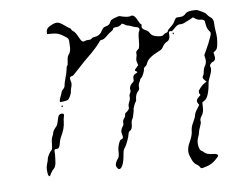

<svg xmlns="http://www.w3.org/2000/svg" viewBox="-40 -488 653 532"><g transform="rotate(-5 287.0 -222.0)"><path d="M120 -184Q123 -187 127.5 -187Q132 -187 133 -184.5Q134 -182 132.5 -177Q131 -172 131 -164Q131 -145 119 -121Q116 -114 115 -106Q113 -91 106 -91Q103 -91 101.5 -90.5Q100 -90 99 -88.5Q98 -87 98.5 -84Q99 -81 99 -76Q99 -63 98 -52Q97 -41 92 -36.5Q87 -32 83.5 -24.5Q80 -17 79 -17Q74 -17 73 -34Q72 -42 75 -52Q78 -62 78 -65Q78 -69 82.5 -77.5Q87 -86 89 -87Q93 -89 93 -104.5Q93 -120 96 -126Q99 -132 99 -135Q99 -141 110 -154Q113 -158 115 -169.5Q117 -181 120 -184ZM129 -208Q131 -210 133 -208Q133 -207 131 -205.5Q129 -204 128.5 -205Q128 -206 129 -208ZM454.5 -379Q453 -379 453 -381.5Q453 -384 454.5 -384Q456 -384 456 -381.5Q456 -379 454.5 -379ZM296 -438Q308 -443 311 -442Q334 -436 342 -440Q351 -444 361 -424Q365 -416 367.5 -415Q370 -414 369 -410Q367 -402 379 -397Q387 -394 390 -388Q396 -378 414 -377Q424 -376 427.5 -380Q431 -384 435.5 -385Q440 -386 440 -389Q440 -392 449 -400Q458 -408 461 -416Q463 -420 464.5 -422Q466 -424 468 -424.5Q470 -425 475 -425Q488 -425 494 -434Q499 -439 512 -440Q523 -441 526.5 -440Q530 -439 544 -432Q550 -429 552.5 -425Q555 -421 561 -417Q570 -412 570 -398Q570 -391 572 -378Q576 -359 573 -338Q572 -327 566 -323L561 -319L563 -310Q565 -302 562.5 -298Q560 -294 558 -294Q556 -294 551.5 -289.5Q547 -285 549 -280Q553 -273 545 -253Q540 -241 540 -235Q537 -196 524 -188Q519 -185 518.5 -184.5Q518 -184 518.5 -170Q519 -156 513 -147Q507 -138 509 -132Q510 -128 506 -117.5Q502 -107 502 -103Q502 -99 498 -88Q494 -77 496.5 -65Q499 -53 503.5 -51Q508 -49 512 -45Q519 -39 535 -39Q549 -39 549 -33Q549 -31 539 -21Q529 -11 515.5 -6.5Q502 -2 500 -2.5Q498 -3 495.5 -7Q493 -11 486.5 -14.5Q480 -18 475.5 -27.5Q471 -37 469 -43Q464 -59 476 -83Q482 -97 482 -108Q482 -119 488 -131Q494 -143 495 -150.5Q496 -158 503 -168L509 -178L506 -182Q500 -191 509 -199L515 -205L512 -209Q510 -214 512 -218Q520 -231 531 -238L535 -240L530 -245Q522 -252 527 -258Q529 -261 529.5 -268.5Q530 -276 533 -282Q540 -292 537 -305L535 -314L542 -329Q549 -344 549 -345Q549 -346 552 -353Q558 -367 558 -373Q558 -376 553.5 -381Q549 -386 547 -395Q545 -404 545 -407Q543 -413 531 -413Q525 -413 519 -417L513 -421L502 -415Q490 -409 486 -407Q482 -405 475 -405Q468 -405 460 -396Q452 -387 450 -388Q448 -389 445 -388Q442 -387 443 -381Q445 -365 435 -360Q427 -356 421 -344Q418 -339 409 -335Q379 -320 375 -305Q373 -299 369 -296.5Q365 -294 365 -289Q365 -285 361.5 -276.5Q358 -268 355 -266Q352 -263 352 -261.5Q352 -260 349 -254Q346 -248 347 -241.5Q348 -235 344 -231Q336 -223 336 -207Q336 -203 334.5 -202Q333 -201 329.5 -191.5Q326 -182 327 -180Q327 -179 326 -173.5Q325 -168 323.5 -162Q322 -156 321 -155Q318 -151 318 -140Q318 -129 314 -125Q310 -121 309 -121Q308 -121 307 -115Q306 -107 301 -94Q296 -81 293 -77Q289 -73 288 -59Q286 -33 279 -24Q272 -15 266 -26Q263 -31 265.5 -38Q268 -45 272 -50Q276 -55 275 -71Q275 -84 281 -97Q283 -101 287 -102Q293 -104 289 -115Q285 -125 292 -136Q296 -141 295 -147Q294 -153 298 -158Q302 -163 302 -168Q302 -173 306 -175Q316 -183 314 -189Q313 -195 316.5 -203Q320 -211 319 -216.5Q318 -222 321 -227Q324 -232 322 -238Q321 -247 331 -256Q335 -259 334 -264Q332 -275 340 -279Q350 -283 343 -286Q336 -288 345 -296L350 -302L348 -309Q345 -316 347 -323.5Q349 -331 348 -334Q346 -341 355 -347Q358 -350 358 -371Q358 -392 361 -396Q366 -407 352 -408Q344 -410 339.5 -412Q335 -414 331.5 -414Q328 -414 322 -418L315 -421L311 -417Q306 -413 298 -412.5Q290 -412 289.5 -408.5Q289 -405 284 -402Q279 -399 270 -390Q261 -381 256 -381Q251 -381 248 -375Q242 -366 226 -349Q200 -324 182 -304Q168 -288 165 -288Q156 -288 160 -275Q163 -268 160.5 -259Q158 -250 158 -246Q158 -241 154 -232.5Q150 -224 147 -223Q143 -221 134 -220Q127 -219 126 -219.5Q125 -220 125 -222Q125 -226 128 -233.5Q131 -241 132 -245.5Q133 -250 137.5 -254.5Q142 -259 142 -264Q142 -269 146.5 -285Q151 -301 151.5 -308.5Q152 -316 154 -317.5Q156 -319 156.5 -331Q157 -343 160 -347Q168 -356 166 -374Q166 -388 163.5 -392Q161 -396 148 -403Q137 -410 122 -410H106V-416Q105 -427 122 -435Q132 -440 138.5 -439Q145 -438 156 -430Q167 -422 170 -421Q173 -420 174 -417Q175 -414 180 -411Q185 -408 192 -395Q196 -388 198 -385Q200 -382 203 -381Q206 -380 209 -382Q213 -384 219.5 -384Q226 -384 228 -387Q230 -390 238 -391Q252 -393 259 -408Q262 -413 264 -414.5Q266 -416 273 -418Q280 -420 283 -427Q284 -430 285 -431.5Q286 -433 288.5 -434.5Q291 -436 296 -438Z"/></g></svg>

Font: TT2020 Style D
Style: Italic
Weight: 400
Italic angle: -15°
Version: Version 0.2.000